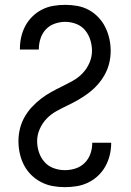

<svg xmlns="http://www.w3.org/2000/svg" viewBox="-20 -763 540 791"><path d="M247 8Q222 8 197 3.5Q172 -1 149 -13Q126 -25 108 -43Q90 -61 78.5 -83.5Q67 -106 61.5 -131Q56 -156 56 -182Q56 -207 62 -232Q68 -257 80.5 -279.5Q93 -302 110.5 -321Q128 -340 148 -355.5Q168 -371 190.5 -383.5Q213 -396 235.5 -407Q258 -418 280.5 -430.5Q303 -443 320.5 -461.5Q338 -480 348.5 -504Q359 -528 359 -554Q359 -576 352 -598.5Q345 -621 330.5 -638.5Q316 -656 294 -664.5Q272 -673 249 -673Q227 -673 205.5 -665.5Q184 -658 169 -642Q154 -626 147 -604.5Q140 -583 140 -561Q140 -561 140 -560.5Q140 -560 140 -559H62Q62 -560 62 -561Q62 -562 62 -562Q62 -587 67.5 -611Q73 -635 84.5 -656.5Q96 -678 114 -695.5Q132 -713 154 -724Q176 -735 200 -739Q224 -743 249 -743Q274 -743 299 -738.5Q324 -734 346 -722Q368 -710 385.5 -691.5Q403 -673 414 -650.5Q425 -628 430.5 -603.5Q436 -579 436 -553Q436 -528 430 -503Q424 -478 411.5 -455.5Q399 -433 382 -414Q365 -395 344.5 -379.5Q324 -364 302 -351.5Q280 -339 257 -328Q234 -317 211.5 -304.5Q189 -292 171.5 -273.5Q154 -255 143.5 -231Q133 -207 133 -182Q133 -158 140.5 -135.5Q148 -113 163.5 -95.5Q179 -78 201.5 -70Q224 -62 247 -62Q270 -62 291.5 -69Q313 -76 329 -92Q345 -108 352.5 -129.5Q360 -151 360 -174Q360 -174 360 -174.5Q360 -175 360 -175H438Q438 -175 438 -174Q438 -173 438 -172Q438 -148 432 -123.5Q426 -99 414 -77.5Q402 -56 384 -39Q366 -22 343.5 -11Q321 0 296.5 4Q272 8 247 8Z"/></svg>

Font: Zed Sans
Style: Regular
Weight: 400
Designer: Belleve Invis
Foundry: Belleve Invis
Version: Version 1.0.0; ttfautohint (v1.8.4)